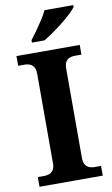

<svg xmlns="http://www.w3.org/2000/svg" viewBox="-101 -982 603 1033"><g transform="rotate(-10 200.5 -465.5)"><path d="M28.1 0V-53H64.3Q79.2 -53 92.2 -58.3Q105.2 -63.6 113.3 -76.2Q121.4 -88.8 121.4 -110.5V-600Q121.4 -623.9 113.3 -637.1Q105.2 -650.4 92.2 -655.7Q79.2 -661 64.3 -661H28.1V-714H373.7V-661H336.3Q320.1 -661 307.2 -655.4Q294.3 -649.8 287.1 -636.8Q279.8 -623.9 279.8 -599.4V-111.7Q279.8 -90.5 287.6 -77.4Q295.4 -64.2 308.4 -58.6Q321.3 -53 336.3 -53H373.7V0ZM122.7 -784Q137.7 -803 156 -829Q174.4 -855 192 -882Q209.6 -909 219.6 -931H377V-921Q368 -908 346.9 -888Q325.7 -868 298.2 -846Q270.8 -824 242.6 -804.5Q214.4 -785 190.9 -771H122.7Z"/></g></svg>

Font: Noto Serif Lao
Style: Regular
Weight: 400
Designer: Monotype Design Team
Foundry: Monotype Imaging Inc.
Version: Version 2.003